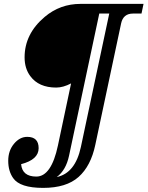

<svg xmlns="http://www.w3.org/2000/svg" viewBox="-20 -752 744 968"><path d="M197.3 195.3Q80.6 195.3 46.4 146Q21.5 110.8 21.5 58.6Q21.5 7.8 50.5 -27.1Q79.6 -62 117.2 -62Q174.8 -62 174.8 -4.9Q174.8 52.7 86.4 75.7Q92.3 138.2 163.1 138.2Q238.8 138.2 272 -18.3Q305.2 -174.8 338.4 -331.5Q298.3 -310.5 263.2 -310.5Q175.3 -310.5 132.8 -368.2Q104 -406.7 104 -462.9Q104 -581.5 205.6 -667Q283.2 -732.4 385.7 -732.4H703.6L693.4 -683.6H650.4Q601.6 -683.6 590.8 -634.8L460.4 -21.5Q438 85 376.2 140.1Q314.5 195.3 197.3 195.3ZM266.1 140.6Q359.4 121.1 387.7 -10.7L530.8 -683.6H480.5L328.1 33.2Q312.5 106.4 266.1 140.6Z"/></svg>

Font: Munson
Style: Bold Italic
Weight: 700
Italic angle: -12°
Designer: Paul James MIller
Foundry: High-Logic / Made with FontCreator
Version: Version 2.10;May 5, 2019;FontCreator 11.5.0.2430 64-bit